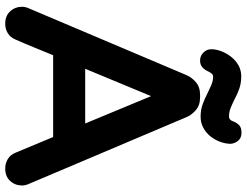

<svg xmlns="http://www.w3.org/2000/svg" viewBox="-125 -797 947 737"><g transform="rotate(90 348.5 -428.5)"><path d="M13 -68 268 -670Q276 -690 295 -706.5Q314 -723 344 -723H354Q384 -723 403 -706.5Q422 -690 430 -670L685 -68Q692 -53 692 -40Q692 -13 674.5 6Q657 25 627 25Q607 25 590.5 15Q574 5 566 -15L506 -159H192Q177 -123 162.5 -87Q148 -51 132 -15Q124 5 107.5 15Q91 25 71 25Q41 25 23.5 6Q6 -13 6 -40Q6 -53 13 -68ZM169 -766Q169 -784 176.5 -804Q184 -824 197.5 -841.5Q211 -859 230 -870Q249 -881 273 -881Q299 -881 320.5 -873.5Q342 -866 362 -855Q378 -847 394 -840.5Q410 -834 427 -834Q440 -834 445 -848Q450 -862 459.5 -872Q469 -882 489 -882Q509 -882 519.5 -870Q530 -858 532 -841Q532 -821 524.5 -800.5Q517 -780 503.5 -763Q490 -746 470.5 -735.5Q451 -725 428 -725Q402 -725 380 -733Q358 -741 337 -752Q321 -760 305.5 -766.5Q290 -773 274 -773Q267 -773 262.5 -767.5Q258 -762 254 -754Q249 -742 239 -732.5Q229 -723 212 -723Q195 -723 182 -735.5Q169 -748 169 -766ZM454 -282 349 -535 244 -282Z"/></g></svg>

Font: Varela Round Precious
Style: Bold
Weight: 700
Version: Version 1.000